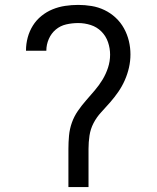

<svg xmlns="http://www.w3.org/2000/svg" viewBox="-20 -763 640 783"><path d="M259 0V-156Q259 -183 261.5 -210Q264 -237 273 -262.5Q282 -288 297.5 -310.5Q313 -333 331 -353.5Q349 -374 366.5 -394.5Q384 -415 398 -438Q412 -461 420.5 -487Q429 -513 429 -540Q429 -566 420.5 -591Q412 -616 393.5 -634.5Q375 -653 350 -661Q325 -669 299 -669Q274 -669 250 -663.5Q226 -658 207.5 -642.5Q189 -627 179 -604Q169 -581 169 -557Q169 -557 169 -556.5Q169 -556 169 -556H86Q86 -556 86 -556.5Q86 -557 86 -557Q86 -584 93 -610Q100 -636 114 -658.5Q128 -681 149 -698Q170 -715 194.5 -725Q219 -735 245.5 -739Q272 -743 299 -743Q326 -743 353.5 -738.5Q381 -734 406 -722Q431 -710 451.5 -691Q472 -672 485.5 -647.5Q499 -623 505.5 -596Q512 -569 512 -541Q512 -514 506 -487.5Q500 -461 489 -436Q478 -411 462.5 -388.5Q447 -366 429 -345.5Q411 -325 392.5 -305Q374 -285 361.5 -261Q349 -237 345 -210Q341 -183 341 -156V0Z"/></svg>

Font: Iosevka Custom Extended
Style: Regular
Weight: 400
Width: 7
Monospace: yes
Designer: Belleve Invis
Foundry: Belleve Invis
Version: Version 11.2.4; ttfautohint (v1.8.4)